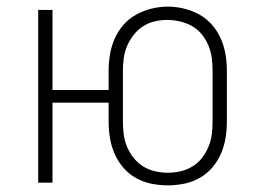

<svg xmlns="http://www.w3.org/2000/svg" viewBox="-20 -550 790 578"><path d="M485 8Q460 8 435.5 3Q411 -2 389.5 -14Q368 -26 351.5 -45Q335 -64 325 -87Q315 -110 311 -134.5Q307 -159 307 -184V-241H138V0H95V-520H138V-279H307V-336Q307 -361 311 -385.5Q315 -410 325 -433Q335 -456 351.5 -475Q368 -494 390 -506Q412 -518 436 -524Q460 -530 485 -530Q510 -530 534.5 -524Q559 -518 580.5 -506Q602 -494 618.5 -475Q635 -456 645 -433Q655 -410 659 -385.5Q663 -361 663 -336V-184Q663 -159 659 -134.5Q655 -110 645 -87Q635 -64 618.5 -45Q602 -26 580.5 -14Q559 -2 534.5 3Q510 8 485 8ZM485 -30Q505 -30 524 -34.5Q543 -39 559.5 -49Q576 -59 588 -74.5Q600 -90 607.5 -108Q615 -126 617.5 -145Q620 -164 620 -184V-336Q620 -356 617.5 -375.5Q615 -395 607.5 -413Q600 -431 587.5 -446.5Q575 -462 558 -471.5Q541 -481 522 -485.5Q503 -490 483 -490Q464 -490 445 -485.5Q426 -481 410 -470.5Q394 -460 382 -444.5Q370 -429 362.5 -411.5Q355 -394 352.5 -374.5Q350 -355 350 -336V-184Q350 -164 352.5 -145Q355 -126 362.5 -108Q370 -90 382.5 -74.5Q395 -59 411 -49Q427 -39 446.5 -34.5Q466 -30 485 -30Z"/></svg>

Font: Zed Sans Extralight Extended
Style: Regular
Weight: 200
Width: 7
Designer: Belleve Invis
Foundry: Belleve Invis
Version: Version 1.0.0; ttfautohint (v1.8.4)